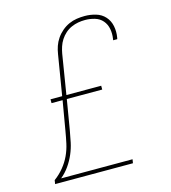

<svg xmlns="http://www.w3.org/2000/svg" viewBox="-110 -832 821 922"><g transform="rotate(-15 300.0 -371.5)"><path d="M50 0 53 -19Q79 -38 99.5 -63Q120 -88 133 -116Q146 -144 152.5 -174Q159 -204 164 -234L189 -380H134V-399H192L225 -599Q228 -619 234.5 -638Q241 -657 253 -674.5Q265 -692 281.5 -706Q298 -720 317 -728.5Q336 -737 356 -740Q376 -743 396 -743Q424 -743 451 -735Q478 -727 496 -707Q514 -687 519.5 -659Q525 -631 520 -603Q520 -601 519.5 -599Q519 -597 518 -595H498Q498 -596 498.5 -598Q499 -600 499 -602Q503 -627 498.5 -651Q494 -675 479 -692.5Q464 -710 440.5 -717Q417 -724 393 -724Q375 -724 358 -721Q341 -718 324 -710.5Q307 -703 293 -690.5Q279 -678 269 -662.5Q259 -647 253.5 -630Q248 -613 245 -596L213 -399H386V-380H210L185 -231Q180 -202 174 -173.5Q168 -145 156 -117Q144 -89 126.5 -64Q109 -39 85 -19H440L437 0Z"/></g></svg>

Font: Iosevka Curly Slab ThEx
Style: Italic
Weight: 100
Width: 7
Italic angle: -9°
Monospace: yes
Designer: Belleve Invis
Foundry: Belleve Invis
Version: Version 11.1.0; ttfautohint (v1.8.3)